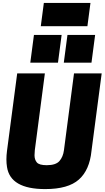

<svg xmlns="http://www.w3.org/2000/svg" viewBox="-20 -1284 718 1318"><path d="M580 -1104H260L281 -1264H601ZM378 -854H188L213 -1044H403ZM608 -854H418L443 -1044H633ZM290 14Q51 14 28 -138Q24 -162 24 -190Q24 -217 28 -248L98 -780H288L219 -253Q217 -235 217 -218Q217 -188 233 -169Q249 -150 301 -150Q363 -150 388 -178.5Q413 -207 419 -253L488 -780H678L608 -248Q595 -117 521.5 -51.5Q448 14 290 14Z"/></svg>

Font: Tanohe Sans ExtraBold
Style: Italic
Weight: 800
Designer: Village Type and Design LLC & Cristiano Sobral
Foundry: Cooper Hewitt Smithsonian Design Museum
Version: Version 1.00;September 29, 2021;FontCreator 13.0.0.2655 64-b